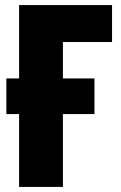

<svg xmlns="http://www.w3.org/2000/svg" viewBox="-20 -734 474 754"><path d="M55 -714V-426H5V-286H55V0H227V-286H351V-426H227V-569H420V-714Z"/></svg>

Font: Noto Sans Display Condensed Black
Style: Regular
Weight: 900
Width: 3
Designer: Monotype Design team
Foundry: Monotype Imaging Inc.
Version: 1.000